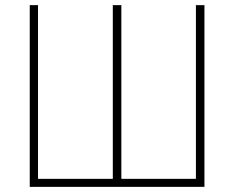

<svg xmlns="http://www.w3.org/2000/svg" viewBox="-20 -727 911 747"><path d="M127.9 -707V-31.2H418.9V-707H452.1V-31.2H742.2V-707H775.4V0H95.7V-707Z"/></svg>

Font: Pretendard Std Thin
Style: Regular
Weight: 100
Designer: Base glyphs from Inter by Rasmus Andersson; Hangeul glyphs from Noto Sans CJK(Source Han Sans) by Jang Soo-young and Kan
Foundry: Kil Hyung-jin
Version: Version 1.309